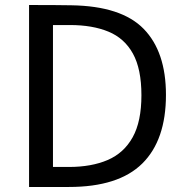

<svg xmlns="http://www.w3.org/2000/svg" viewBox="-20 -743 734 763"><path d="M95.5 -723Q99.5 -723 128.5 -723Q157.5 -723 195.2 -722.8Q233 -722.5 263.5 -722Q462.5 -719 551 -628.2Q639.5 -537.5 639.5 -366Q639.5 -186 545.2 -93Q451 0 254 0H95.5ZM190.5 -643.5V-79.5H254Q343.5 -79.5 408 -107.2Q472.5 -135 507.2 -197.5Q542 -260 542 -364.5Q542 -469 508.2 -530Q474.5 -591 411 -617.2Q347.5 -643.5 258 -643.5Z"/></svg>

Font: Public Sans
Style: Regular
Weight: 400
Designer: The Public Sans project authors (U.S. Web Design System). Libre Franklin designed by Pablo Impallari and Rodrigo Fuenzal
Version: Version 1.008; ttfautohint (v1.8.1) -l 8 -r 50 -G 200 -x 14 